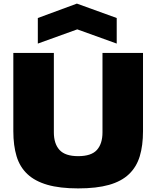

<svg xmlns="http://www.w3.org/2000/svg" viewBox="-20 -1036 868 1066"><path d="M414 10Q312 10 243 -10Q174 -30 132 -69.5Q90 -109 72 -168.5Q54 -228 54 -308V-742H279V-301Q279 -238 310.5 -203.5Q342 -169 414 -169Q487 -169 518 -203.5Q549 -238 549 -301V-742H774V-308Q774 -228 756 -168.5Q738 -109 696 -69Q654 -29 585 -9.5Q516 10 414 10ZM190 -936 407 -1016 628 -936V-794L409 -873L190 -794Z"/></svg>

Font: Encode Sans Normal
Style: Black
Weight: 900
Designer: Pablo Impallari, Andres Torresi
Foundry: Pablo Impallari, Andres Torresi
Version: Version 1.000; ttfautohint (v1.00) -l 8 -r 50 -G 200 -x 14 -